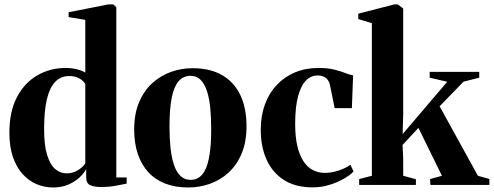

<svg xmlns="http://www.w3.org/2000/svg" viewBox="-20 -838 2238 870"><path d="M221 11.5Q181 11.5 145.2 -3.8Q109.5 -19 81.8 -50Q54 -81 38.2 -127.5Q22.5 -174 22.5 -236.5Q22.5 -332.5 56.8 -397.8Q91 -463 149 -496.5Q207 -530 276.5 -530Q305 -530 329.5 -523.8Q354 -517.5 366.5 -509V-748L291 -760.5V-782.5L470.5 -818H493.5L507 -805V-34H554V-6Q537 -2 503.8 3.8Q470.5 9.5 438 9.5Q409 9.5 389.8 1.5Q370.5 -6.5 370.5 -35V-72.5Q361 -53 340.2 -33.8Q319.5 -14.5 289.2 -1.5Q259 11.5 221 11.5ZM281 -52.5Q302 -52.5 318.8 -59.5Q335.5 -66.5 347.8 -77Q360 -87.5 366.5 -97.5V-457Q357.5 -473 338.5 -483.2Q319.5 -493.5 294 -493.5Q255.5 -493.5 230.2 -467.2Q205 -441 192.5 -388.5Q180 -336 180 -256.5Q179.5 -180.5 193.5 -135.8Q207.5 -91 230.5 -71.8Q253.5 -52.5 281 -52.5Z M588 -250.5Q588 -322 610 -374.2Q632 -426.5 669.5 -460.8Q707 -495 754.2 -512Q801.5 -529 852.5 -529Q932 -529 986.5 -497.5Q1041 -466 1069 -407.2Q1097 -348.5 1097 -266.5Q1097 -195.5 1075.2 -143Q1053.5 -90.5 1016 -56.2Q978.5 -22 931.2 -5.2Q884 11.5 833 11.5Q774.5 11.5 729 -6Q683.5 -23.5 652.2 -57.5Q621 -91.5 604.5 -140.2Q588 -189 588 -250.5ZM844 -23Q875.5 -23 896.2 -47.2Q917 -71.5 927 -122.2Q937 -173 937 -251.5Q937 -303.5 932.8 -348Q928.5 -392.5 917.8 -425.2Q907 -458 889 -476.2Q871 -494.5 844 -494.5Q811 -494.5 789.8 -470.5Q768.5 -446.5 758.2 -395.8Q748 -345 748 -265Q748 -213.5 752.5 -169.2Q757 -125 768 -92Q779 -59 797.5 -41Q816 -23 844 -23Z M1397 11Q1319 11 1266.8 -22.2Q1214.5 -55.5 1188 -114.5Q1161.5 -173.5 1161.5 -250Q1161.5 -313 1180.2 -364.2Q1199 -415.5 1233.5 -452.5Q1268 -489.5 1316.2 -509.8Q1364.5 -530 1423 -530Q1465 -530 1494.2 -522.8Q1523.5 -515.5 1544.2 -507.2Q1565 -499 1580 -496.5L1574.5 -348H1496.5L1475 -453.5Q1472.5 -466 1465.5 -475.5Q1458.5 -485 1447 -490.5Q1435.5 -496 1419 -496Q1389.5 -496 1366.8 -473.5Q1344 -451 1330.8 -402.5Q1317.5 -354 1317.5 -276Q1317.5 -218.5 1327.2 -176.8Q1337 -135 1354.8 -107.8Q1372.5 -80.5 1397.5 -67.5Q1422.5 -54.5 1452.5 -54.5Q1472 -54.5 1493.5 -59.5Q1515 -64.5 1534.5 -72.8Q1554 -81 1568 -91.5L1582 -61Q1568 -45.5 1539.2 -28.8Q1510.5 -12 1473.5 -0.5Q1436.5 11 1397 11Z M1607.5 0V-26.5L1665 -41.5V-733L1603.5 -751.5V-776L1766.5 -818H1782.5L1807 -799.5V-322.5L1804.5 -230.5L2006.5 -467.5L1927 -486V-512.5H2151.5V-486L2080.5 -468L1972 -356.5L2145.5 -41.5L2197.5 -27V0H1930.5L1928.5 -26.5L1982.5 -41.5L1876 -258.5L1804 -181L1807 -120.5V-41.5L1864.5 -26V0Z"/></svg>

Font: Merriweather 120pt
Style: Bold
Weight: 700
Designer: Eben Sorkin
Foundry: Eben Sorkin
Version: Version 2.100